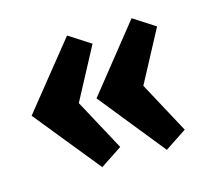

<svg xmlns="http://www.w3.org/2000/svg" viewBox="-64 -488 547 503"><g transform="rotate(-15 210.0 -236.5)"><path d="M331 -58 188 -236 331 -415 390 -377 315 -236 390 -97ZM156 -58 12 -236 156 -415 215 -377 140 -236 215 -97Z"/></g></svg>

Font: Manuale ExtraBold
Style: Regular
Weight: 800
Version: Version 1.002